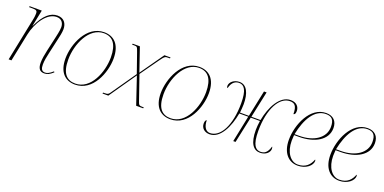

<svg xmlns="http://www.w3.org/2000/svg" viewBox="-14 -1165 3599 1801"><g transform="rotate(20 1785.0 -264.5)"><path d="M411 10C440 10 464 -1 498 -32L492 -40C457 -8 434 0 415 0C381 0 371 -25 371 -65C371 -103 380 -145 389 -185L422 -332C429 -364 440 -406 440 -441C440 -496 412 -543 345 -543C276 -543 214 -493 158 -373H156L189 -536H68L65 -526H87C139 -526 148 -521 148 -490C148 -472 145 -453 143 -442L53 0H81L138 -278C163 -399 244 -528 342 -528C400 -528 414 -482 414 -451C414 -418 399 -356 396 -342L364 -200C354 -155 346 -111 346 -74C346 -15 367 10 411 10Z M717 10C895 10 976 -203 976 -343C976 -488 903 -546 810 -546C634 -546 551 -331 551 -190C551 -53 620 10 717 10ZM717 0C633 0 579 -50 579 -190C579 -346 664 -536 810 -536C897 -536 948 -478 948 -344C948 -196 870 0 717 0Z M990 0H1048L1235 -270L1326 0H1396L1399 -10H1389C1350 -10 1349 -15 1336 -51L1253 -291L1381 -471C1419 -524 1424 -526 1455 -526H1472L1474 -536H1413L1248 -302L1168 -536H1096L1094 -526H1115C1144 -526 1145 -524 1163 -473L1230 -281L1077 -61C1045 -15 1046 -10 1005 -10H992Z M1668 10C1846 10 1927 -203 1927 -343C1927 -488 1854 -546 1761 -546C1585 -546 1502 -331 1502 -190C1502 -53 1571 10 1668 10ZM1668 0C1584 0 1530 -50 1530 -190C1530 -346 1615 -536 1761 -536C1848 -536 1899 -478 1899 -344C1899 -196 1821 0 1668 0Z M2063 16C2170 16 2235 -125 2260 -263H2349L2295 0H2318L2374 -263H2466C2461 -230 2458 -198 2458 -172C2458 -37 2502 17 2566 17C2626 17 2661 -20 2661 -56C2661 -65 2658 -76 2655 -76C2636 -9 2605 7 2569 7C2521 7 2483 -28 2483 -171C2483 -391 2564 -534 2668 -534C2711 -534 2739 -517 2739 -431C2750 -433 2759 -439 2759 -468C2759 -511 2729 -546 2672 -546C2562 -546 2493 -407 2468 -273H2377L2433 -536H2407L2352 -273H2263C2266 -302 2269 -334 2269 -359C2269 -465 2236 -542 2162 -542C2110 -542 2066 -508 2066 -467C2066 -458 2069 -451 2075 -449C2091 -515 2128 -532 2162 -532C2212 -532 2244 -490 2244 -358C2244 -134 2165 4 2063 4C2020 4 1995 -37 1995 -99C1986 -97 1978 -85 1978 -61C1978 -14 2014 16 2063 16Z M2940 10C3025 10 3081 -43 3081 -87C3081 -93 3079 -98 3076 -100C3056 -46 3018 0 2938 0C2866 0 2809 -75 2809 -191C2809 -208 2811 -241 2812 -248H2861C3014 -248 3137 -315 3137 -435C3137 -505 3096 -546 3026 -546C2867 -546 2781 -343 2781 -191C2781 -60 2849 10 2940 10ZM2859 -258H2813C2845 -416 2914 -536 3027 -536C3085 -536 3111 -509 3111 -438C3111 -328 3005 -258 2859 -258Z M3354 10C3439 10 3495 -43 3495 -87C3495 -93 3493 -98 3490 -100C3470 -46 3432 0 3352 0C3280 0 3223 -75 3223 -191C3223 -208 3225 -241 3226 -248H3275C3428 -248 3551 -315 3551 -435C3551 -505 3510 -546 3440 -546C3281 -546 3195 -343 3195 -191C3195 -60 3263 10 3354 10ZM3273 -258H3227C3259 -416 3328 -536 3441 -536C3499 -536 3525 -509 3525 -438C3525 -328 3419 -258 3273 -258Z"/></g></svg>

Font: Noto Serif Display Thin
Style: Italic
Weight: 100
Italic angle: -12°
Designer: Monotype Design Team
Foundry: Monotype Imaging Inc.
Version: Version 2.009